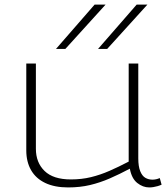

<svg xmlns="http://www.w3.org/2000/svg" viewBox="-20 -810 737 840"><path d="M278 10Q219 10 178 -9.5Q137 -29 116 -65.5Q95 -102 95 -152V-532H137V-159Q137 -99 175 -62Q213 -25 290 -25Q337 -25 378 -35Q419 -45 459 -62.5Q499 -80 543 -103V-532H585V-117Q585 -82 593.5 -61Q602 -40 616 -32Q630 -24 647 -24Q663 -24 679 -31L687 -2Q678 2 669 4.5Q660 7 651 8.5Q642 10 633 10Q605 10 580.5 -9.5Q556 -29 548 -72Q503 -48 460.5 -29.5Q418 -11 374 -0.5Q330 10 278 10ZM409 -596 578 -790H625L449 -596ZM225 -596 394 -790H442L266 -596Z"/></svg>

Font: Georama Expanded ExtraLight
Style: Regular
Weight: 250
Width: 7
Designer: Jean-Baptiste Levee
Foundry: Production Type
Version: Version 1.001